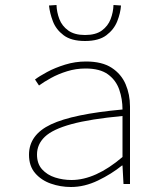

<svg xmlns="http://www.w3.org/2000/svg" viewBox="-20 -736 640 768"><path d="M264 12Q222 12 183.5 -1.5Q145 -15 120.5 -43.5Q96 -72 96 -117Q96 -197 184 -238.5Q272 -280 470 -298Q470 -340 457 -377.5Q444 -415 412 -438.5Q380 -462 322 -462Q284 -462 248.5 -451Q213 -440 184 -424Q155 -408 136 -394L120 -418Q137 -431 168.5 -448Q200 -465 240.5 -477.5Q281 -490 324 -490Q388 -490 426.5 -465Q465 -440 482.5 -399Q500 -358 500 -310V0H474L470 -74H468Q426 -40 372 -14Q318 12 264 12ZM266 -16Q314 -16 365 -39Q416 -62 470 -108V-272Q341 -260 266 -239.5Q191 -219 159.5 -189Q128 -159 128 -118Q128 -81 148.5 -58.5Q169 -36 200.5 -26Q232 -16 266 -16ZM320 -572Q265 -572 234.5 -595Q204 -618 191.5 -651Q179 -684 176 -714L206 -716Q207 -687 217.5 -659.5Q228 -632 253 -614Q278 -596 320 -596Q363 -596 387.5 -614Q412 -632 422.5 -659.5Q433 -687 434 -716L464 -714Q462 -684 449 -651Q436 -618 405.5 -595Q375 -572 320 -572Z"/></svg>

Font: Source Code Pro ExtraLight
Style: Regular
Weight: 200
Monospace: yes
Designer: Paul D. Hunt, Teo Tuominen
Foundry: Adobe
Version: Version 1.026;hotconv 1.1.0;makeotfexe 2.6.0